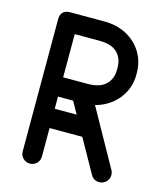

<svg xmlns="http://www.w3.org/2000/svg" viewBox="-102 -734 677 808"><g transform="rotate(15 237.0 -329.5)"><path d="M145.8 -42Q145.8 -24.5 133.6 -12.2Q121.5 0 104 0Q86.5 0 74.2 -12.2Q62 -24.5 62 -42V-617.2Q62 -659 104 -659H252.8Q308 -659 350.5 -635.8Q393 -612.5 416.8 -572.9Q440.5 -533.2 440.5 -484.2V-476Q440.5 -429.5 416.8 -390Q393 -350.5 350.5 -326.8Q308 -303 252.8 -303H114.5Q97 -303 84.8 -315.2Q72.5 -327.5 72.5 -345Q72.5 -362.5 84.8 -374.8Q97 -387 114.5 -387H252.8Q305 -387 330.8 -411.6Q356.5 -436.2 356.5 -476V-484.2Q356.5 -526.5 331.1 -550.9Q305.8 -575.2 252.8 -575.2H145.8ZM203.8 -317.2Q198.2 -325.5 198.2 -338.2Q198.2 -355.5 210.5 -367.9Q222.8 -380.2 240.2 -380.2Q264.8 -380.2 276.8 -360.2L442.8 -63Q448.2 -53.8 448.2 -42Q448.2 -24.8 436 -12.4Q423.8 0 406.2 0Q381.8 0 369.8 -20.8ZM299.2 -250Q316.8 -250 329 -237.8Q341.2 -225.5 341.2 -208Q341.2 -190.5 329 -178.2Q316.8 -166 299.2 -166H116Q98.5 -166 86.2 -178.2Q74 -190.5 74 -208Q74 -225.5 86.2 -237.8Q98.5 -250 116 -250Z"/></g></svg>

Font: Libertine-Super Thin
Style: Regular
Weight: 100
Designer: Bastien Sozeau
Foundry: NBR — Bastien Sozeau
Version: Version 2.003;gftools[0.9.33]